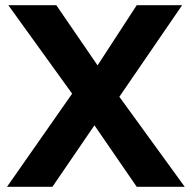

<svg xmlns="http://www.w3.org/2000/svg" viewBox="-20 -720 740 740"><path d="M7 0 258 -359 12 -700H197L356 -468L507 -700H682L440 -347L692 0H507L344 -237L182 0Z"/></svg>

Font: Readex Pro SemiBold
Style: Regular
Weight: 600
Designer: Bonnie Shaver-Troup, Thomas Jockin
Foundry: Lexend
Version: Version 1.204; ttfautohint (v1.8.4.7-5d5b)